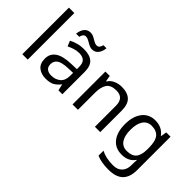

<svg xmlns="http://www.w3.org/2000/svg" viewBox="-81 -1367 2215 2215"><g transform="rotate(45 1026.0 -260.0)"><path d="M173 0H85V-760H173Z M546 -545Q644 -545 691 -502Q738 -459 738 -365V0H674L657 -76H653Q618 -32 579.5 -11Q541 10 473 10Q400 10 352 -28.5Q304 -67 304 -149Q304 -229 367 -272.5Q430 -316 561 -320L652 -323V-355Q652 -422 623 -448Q594 -474 541 -474Q499 -474 461 -461.5Q423 -449 390 -433L363 -499Q398 -518 446 -531.5Q494 -545 546 -545ZM572 -259Q472 -255 433.5 -227Q395 -199 395 -148Q395 -103 422.5 -82Q450 -61 493 -61Q561 -61 606 -98.5Q651 -136 651 -214V-262ZM356 -606Q362 -665 390.5 -699.5Q419 -734 466 -734Q496 -734 522.5 -719.5Q549 -705 573 -691Q597 -677 618 -677Q641 -677 653.5 -691.5Q666 -706 673 -735H723Q717 -677 689 -642Q661 -607 614 -607Q586 -607 559.5 -621Q533 -635 508.5 -649.5Q484 -664 462 -664Q438 -664 426 -649.5Q414 -635 407 -606Z M1162 -546Q1258 -546 1307 -499.5Q1356 -453 1356 -349V0H1269V-343Q1269 -472 1149 -472Q1060 -472 1026 -422Q992 -372 992 -278V0H904V-536H975L988 -463H993Q1019 -505 1065 -525.5Q1111 -546 1162 -546Z M1712 -546Q1765 -546 1807.5 -526Q1850 -506 1880 -465H1885L1897 -536H1967V9Q1967 124 1908.5 182Q1850 240 1727 240Q1609 240 1534 206V125Q1613 167 1732 167Q1801 167 1840.5 126.5Q1880 86 1880 16V-5Q1880 -17 1881 -39.5Q1882 -62 1883 -71H1879Q1825 10 1713 10Q1609 10 1550.5 -63Q1492 -136 1492 -267Q1492 -395 1550.5 -470.5Q1609 -546 1712 -546ZM1724 -472Q1657 -472 1620 -418.5Q1583 -365 1583 -266Q1583 -167 1619.5 -114.5Q1656 -62 1726 -62Q1807 -62 1844 -105.5Q1881 -149 1881 -246V-267Q1881 -377 1843 -424.5Q1805 -472 1724 -472Z"/></g></svg>

Font: Noto Sans Bengali UI
Style: Regular
Weight: 400
Designer: Jelle Bosma - Monotype Design Team
Foundry: Monotype Imaging Inc.
Version: Version 2.003; ttfautohint (v1.8.4.7-5d5b)